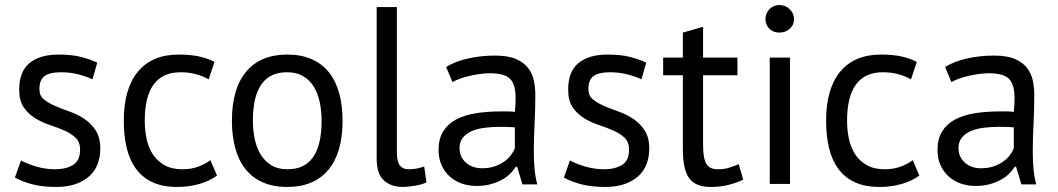

<svg xmlns="http://www.w3.org/2000/svg" viewBox="-20 -728 4188 760"><path d="M297 -136Q297 -166 279 -183Q261 -200 234.5 -211.5Q208 -223 176.5 -233.5Q145 -244 118.5 -260.5Q92 -277 74 -303Q56 -329 56 -373Q56 -445 97 -478.5Q138 -512 211 -512Q265 -512 301.5 -502.5Q338 -493 365 -480L346 -414Q323 -425 290.5 -433.5Q258 -442 221 -442Q177 -442 156.5 -427Q136 -412 136 -375Q136 -349 154 -334.5Q172 -320 198.5 -308.5Q225 -297 256.5 -286Q288 -275 314.5 -257Q341 -239 359 -211.5Q377 -184 377 -139Q377 -107 366.5 -79Q356 -51 334 -31Q312 -11 279.5 0.5Q247 12 203 12Q146 12 106 1Q66 -10 39 -25L63 -93Q86 -80 123 -69Q160 -58 198 -58Q241 -58 269 -75Q297 -92 297 -136Z M839 -33Q809 -11 768 0.5Q727 12 682 12Q624 12 584 -6.5Q544 -25 518.5 -59.5Q493 -94 481.5 -142.5Q470 -191 470 -250Q470 -377 526 -444.5Q582 -512 687 -512Q735 -512 768.5 -504.5Q802 -497 829 -483L806 -414Q783 -427 755 -434.5Q727 -442 695 -442Q553 -442 553 -250Q553 -212 560.5 -177.5Q568 -143 585.5 -116.5Q603 -90 631.5 -74Q660 -58 702 -58Q738 -58 766.5 -69Q795 -80 813 -94Z M898 -250Q898 -377 954.5 -444.5Q1011 -512 1117 -512Q1173 -512 1214.5 -493.5Q1256 -475 1283 -440.5Q1310 -406 1323 -357.5Q1336 -309 1336 -250Q1336 -123 1279.5 -55.5Q1223 12 1117 12Q1061 12 1019.5 -6.5Q978 -25 951 -59.5Q924 -94 911 -142.5Q898 -191 898 -250ZM981 -250Q981 -212 988.5 -177Q996 -142 1012 -116Q1028 -90 1054 -74Q1080 -58 1117 -58Q1253 -57 1253 -250Q1253 -289 1245.5 -324Q1238 -359 1222 -385Q1206 -411 1180 -426.5Q1154 -442 1117 -442Q981 -443 981 -250Z M1551 -123Q1551 -88 1563 -73Q1575 -58 1597 -58Q1610 -58 1625 -60Q1640 -62 1659 -69L1668 -6Q1652 2 1623.5 7Q1595 12 1574 12Q1529 12 1500 -13.5Q1471 -39 1471 -100V-700H1551Z M1746 -463Q1784 -486 1834.5 -497Q1885 -508 1940 -508Q1992 -508 2023.5 -494Q2055 -480 2071.5 -457.5Q2088 -435 2093.5 -408Q2099 -381 2099 -354Q2099 -294 2096 -237Q2093 -180 2093 -129Q2093 -92 2096 -59Q2099 -26 2107 2H2048L2027 -68H2022Q2013 -54 1999.5 -40.5Q1986 -27 1967 -16.5Q1948 -6 1923 1Q1898 8 1866 8Q1834 8 1806.5 -2Q1779 -12 1759 -30.5Q1739 -49 1727.5 -75Q1716 -101 1716 -134Q1716 -178 1734 -207.5Q1752 -237 1784.5 -254.5Q1817 -272 1862.5 -279.5Q1908 -287 1963 -287Q1977 -287 1990.5 -287Q2004 -287 2018 -285Q2021 -315 2021 -339Q2021 -394 1999 -416Q1977 -438 1919 -438Q1902 -438 1882.5 -435.5Q1863 -433 1842.5 -428.5Q1822 -424 1803.5 -417.5Q1785 -411 1771 -403ZM1888 -62Q1916 -62 1938 -69.5Q1960 -77 1976 -88.5Q1992 -100 2002.5 -114Q2013 -128 2018 -141V-224Q2004 -225 1989.5 -225.5Q1975 -226 1961 -226Q1930 -226 1900.5 -222.5Q1871 -219 1848.5 -209.5Q1826 -200 1812.5 -183.5Q1799 -167 1799 -142Q1799 -107 1824 -84.5Q1849 -62 1888 -62Z M2470 -136Q2470 -166 2452 -183Q2434 -200 2407.5 -211.5Q2381 -223 2349.5 -233.5Q2318 -244 2291.5 -260.5Q2265 -277 2247 -303Q2229 -329 2229 -373Q2229 -445 2270 -478.5Q2311 -512 2384 -512Q2438 -512 2474.5 -502.5Q2511 -493 2538 -480L2519 -414Q2496 -425 2463.5 -433.5Q2431 -442 2394 -442Q2350 -442 2329.5 -427Q2309 -412 2309 -375Q2309 -349 2327 -334.5Q2345 -320 2371.5 -308.5Q2398 -297 2429.5 -286Q2461 -275 2487.5 -257Q2514 -239 2532 -211.5Q2550 -184 2550 -139Q2550 -107 2539.5 -79Q2529 -51 2507 -31Q2485 -11 2452.5 0.5Q2420 12 2376 12Q2319 12 2279 1Q2239 -10 2212 -25L2236 -93Q2259 -80 2296 -69Q2333 -58 2371 -58Q2414 -58 2442 -75Q2470 -92 2470 -136Z M2605 -500H2683V-599L2763 -622V-500H2899V-430H2763V-153Q2763 -101 2776 -79.5Q2789 -58 2820 -58Q2846 -58 2864 -63.5Q2882 -69 2904 -78L2922 -17Q2895 -4 2863 4Q2831 12 2794 12Q2733 12 2708 -22.5Q2683 -57 2683 -138V-430H2605Z M3027 -500H3107V0H3027ZM3010 -652Q3010 -675 3025.5 -691.5Q3041 -708 3065 -708Q3089 -708 3106 -691.5Q3123 -675 3123 -652Q3123 -629 3106 -614Q3089 -599 3065 -599Q3041 -599 3025.5 -614Q3010 -629 3010 -652Z M3619 -33Q3589 -11 3548 0.5Q3507 12 3462 12Q3404 12 3364 -6.5Q3324 -25 3298.5 -59.5Q3273 -94 3261.5 -142.5Q3250 -191 3250 -250Q3250 -377 3306 -444.5Q3362 -512 3467 -512Q3515 -512 3548.5 -504.5Q3582 -497 3609 -483L3586 -414Q3563 -427 3535 -434.5Q3507 -442 3475 -442Q3333 -442 3333 -250Q3333 -212 3340.5 -177.5Q3348 -143 3365.5 -116.5Q3383 -90 3411.5 -74Q3440 -58 3482 -58Q3518 -58 3546.5 -69Q3575 -80 3593 -94Z M3721 -463Q3759 -486 3809.5 -497Q3860 -508 3915 -508Q3967 -508 3998.5 -494Q4030 -480 4046.5 -457.5Q4063 -435 4068.5 -408Q4074 -381 4074 -354Q4074 -294 4071 -237Q4068 -180 4068 -129Q4068 -92 4071 -59Q4074 -26 4082 2H4023L4002 -68H3997Q3988 -54 3974.5 -40.5Q3961 -27 3942 -16.5Q3923 -6 3898 1Q3873 8 3841 8Q3809 8 3781.5 -2Q3754 -12 3734 -30.5Q3714 -49 3702.5 -75Q3691 -101 3691 -134Q3691 -178 3709 -207.5Q3727 -237 3759.5 -254.5Q3792 -272 3837.5 -279.5Q3883 -287 3938 -287Q3952 -287 3965.5 -287Q3979 -287 3993 -285Q3996 -315 3996 -339Q3996 -394 3974 -416Q3952 -438 3894 -438Q3877 -438 3857.5 -435.5Q3838 -433 3817.5 -428.5Q3797 -424 3778.5 -417.5Q3760 -411 3746 -403ZM3863 -62Q3891 -62 3913 -69.5Q3935 -77 3951 -88.5Q3967 -100 3977.5 -114Q3988 -128 3993 -141V-224Q3979 -225 3964.5 -225.5Q3950 -226 3936 -226Q3905 -226 3875.5 -222.5Q3846 -219 3823.5 -209.5Q3801 -200 3787.5 -183.5Q3774 -167 3774 -142Q3774 -107 3799 -84.5Q3824 -62 3863 -62Z"/></svg>

Font: PTSans
Style: Regular
Weight: 400
Designer: A.Korolkova, O.Umpeleva, V.Yefimov
Foundry: ParaType Ltd
Version: Version 2.003W OFL